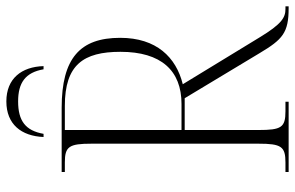

<svg xmlns="http://www.w3.org/2000/svg" viewBox="-182 -746 928 604"><g transform="rotate(-90 282.0 -444.0)"><path d="M153 -771H163C173 -828 204 -851 265 -851C324 -851 356 -828 366 -771H376C374 -840 337 -888 265 -888C193 -888 156 -841 153 -771ZM43 0H264V-10H234C183 -10 175 -23 175 -95V-327H275L417 -91C460 -19 481 0 558 0H564V-10H556C529 -10 509 -21 466 -92L319 -333C404 -354 465 -416 465 -530C465 -656 401 -714 245 -714H43V-704H73C123 -704 132 -691 132 -620V-95C132 -23 123 -10 73 -10H43ZM257 -337H175V-704H251C380 -704 421 -646 421 -529C421 -401 362 -337 257 -337Z"/></g></svg>

Font: Noto Serif Display SemiCondensed ExtraLight
Style: Regular
Weight: 200
Width: 4
Designer: Monotype Design Team
Foundry: Monotype Imaging Inc.
Version: Version 2.009